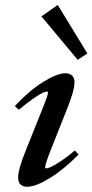

<svg xmlns="http://www.w3.org/2000/svg" viewBox="-20 -728 366 760"><path d="M287.6 -491.2 144 -663.1 208.5 -708.5 325.7 -516.6ZM87.9 11.2Q51.8 11.2 51.8 -25.4Q51.8 -58.6 83.5 -136.2L144 -287.1Q169.9 -350.1 169.9 -361.3Q169.9 -365.7 165.5 -365.7Q159.7 -365.7 147 -359.6Q134.3 -353.5 109.4 -336.2Q84.5 -318.8 54.7 -293.5L38.6 -308.1Q95.7 -369.6 151.1 -403.8Q206.5 -438 238.3 -438Q255.9 -438 265.4 -428.7Q274.9 -419.4 274.9 -402.3Q274.9 -369.1 243.7 -292.5L181.6 -136.2Q158.7 -78.1 158.7 -65.4Q158.7 -61.5 162.1 -61.5Q168.5 -61.5 180.7 -66.7Q192.9 -71.8 219 -88.9Q245.1 -106 276.4 -132.3L291 -116.2Q230.5 -55.2 175.5 -22Q120.6 11.2 87.9 11.2Z"/></svg>

Font: Elstob 14pt SemiBold
Style: Italic
Weight: 600
Italic angle: -20°
Designer: Peter S. Baker
Version: Version 1.015